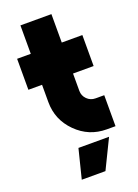

<svg xmlns="http://www.w3.org/2000/svg" viewBox="-160 -723 713 990"><g transform="rotate(-20 196.5 -228.0)"><path d="M110 200H240L318 40H150ZM85 -656V-500H10V-330H85V-235Q85 -138 154 -69Q223 0 320 0H368V-170H320Q293 -170 274 -189Q255 -208 255 -235V-330H368V-500H255V-656Z"/></g></svg>

Font: Unageo
Style: Black
Weight: 900
Designer: Richard Sepsi
Foundry: Richard Sepsi
Version: Version 2.000